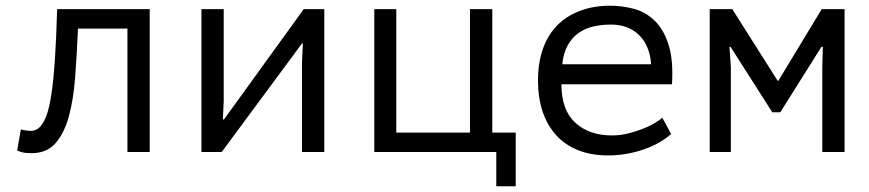

<svg xmlns="http://www.w3.org/2000/svg" viewBox="-20 -532 3040 672"><path d="M426 -432H253Q249 -341 243 -261.5Q237 -182 220.5 -123Q204 -64 173.5 -30Q143 4 91 4Q71 4 62 2Q53 0 40 -5L53 -79Q72 -74 88.5 -74Q105 -74 118 -86Q131 -98 141.5 -124.5Q152 -151 159.5 -199.5Q167 -248 172 -321.5Q177 -395 180 -500H504V0H426Z M1037 -314 1040 -380H1037L756 0H685V-500H763V-177L760 -114H764L1043 -500H1115V0H1037Z M1785 120H1717V0H1290V-500H1367V-68H1625V-500H1703V-68H1785Z M2329 -63Q2311 -47 2286.5 -33Q2262 -19 2233 -9Q2204 1 2172.5 6.5Q2141 12 2109 12Q2049 12 2003 -6.5Q1957 -25 1926 -59.5Q1895 -94 1879 -142Q1863 -190 1863 -250Q1863 -313 1880.5 -362Q1898 -411 1931 -444Q1964 -477 2011 -494.5Q2058 -512 2116 -512Q2158 -512 2199 -501Q2240 -490 2271.5 -459.5Q2303 -429 2320 -375.5Q2337 -322 2332 -237H1945Q1945 -147 1993.5 -102.5Q2042 -58 2123 -58Q2150 -58 2176.5 -64.5Q2203 -71 2227 -80Q2251 -89 2269.5 -100Q2288 -111 2298 -120ZM2118 -446Q2085 -446 2055.5 -439Q2026 -432 2003.5 -415.5Q1981 -399 1966.5 -372.5Q1952 -346 1948 -307H2259Q2254 -373 2216.5 -409.5Q2179 -446 2118 -446Z M2858 -297 2860 -368H2855L2711 -139H2683L2537 -368H2533L2538 -298V0H2464V-500H2543L2702 -249H2704L2856 -500H2936V0H2858Z"/></svg>

Font: PT Mono
Style: Regular
Weight: 400
Monospace: yes
Designer: A.Korolkova, I.Chaeva
Foundry: ParaType Ltd
Version: Version 1.001W OFL